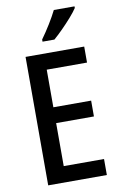

<svg xmlns="http://www.w3.org/2000/svg" viewBox="-101 -996 658 1051"><g transform="rotate(-10 227.5 -470.0)"><path d="M405 0H79V-714H405V-625H181V-416H391V-328H181V-89H405ZM391 -931Q378 -911 353 -882.5Q328 -854 300.5 -826.5Q273 -799 251 -780H185V-792Q211 -828 235 -867Q259 -906 276 -940H391Z"/></g></svg>

Font: Noto Sans Telugu Condensed Medium
Style: Regular
Weight: 500
Width: 3
Designer: Jelle Bosma - Monotype Design Team
Foundry: Monotype Imaging Inc.
Version: Version 2.005; ttfautohint (v1.8.4.7-5d5b)